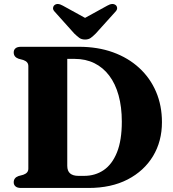

<svg xmlns="http://www.w3.org/2000/svg" viewBox="-20 -932 856 952"><path d="M48 -28Q48 -50.5 71.5 -59L95.5 -65.5Q108 -70 114.2 -77.2Q120.5 -84.5 120.5 -96V-604Q120.5 -615.5 114.2 -622.8Q108 -630 95.5 -634.5L71.5 -641Q48 -649.5 48 -672Q48 -685 57 -692.5Q66 -700 84 -700H372Q464.5 -700 540 -672.8Q615.5 -645.5 670 -595.5Q724.5 -545.5 753.8 -477Q783 -408.5 783 -326Q783 -231.5 738.8 -158Q694.5 -84.5 613 -42.2Q531.5 0 419 0H84Q66 0 57 -7.8Q48 -15.5 48 -28ZM397 -60Q452 -60 494 -88.5Q536 -117 560 -176.5Q584 -236 584 -329Q584 -401.5 568 -459.2Q552 -517 521.5 -557.2Q491 -597.5 447.8 -618.8Q404.5 -640 350.5 -640H313.5V-110Q313.5 -84 327.8 -72Q342 -60 369 -60ZM440.5 -822 291.5 -904Q265 -919 250 -906.5Q244 -901.5 243 -892.2Q242 -883 252.5 -872.5L348 -766Q362 -752.5 373.2 -744.2Q384.5 -736 402 -736Q419 -736 430.2 -744.2Q441.5 -752.5 455 -766L551 -872.5Q561.5 -883 560.8 -892.2Q560 -901.5 554 -906.5Q538 -919 512 -904L363 -822Z"/></svg>

Font: Fraunces
Style: Bold
Weight: 700
Version: Version 1.000;[b76b70a41]